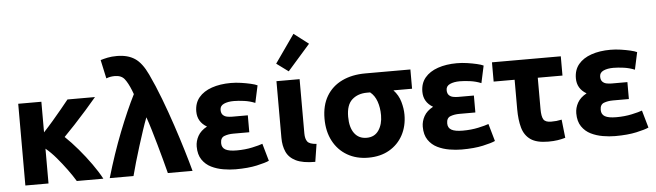

<svg xmlns="http://www.w3.org/2000/svg" viewBox="-50 -1018 4207 1231"><g transform="rotate(-5 2053.5 -402.5)"><path d="M70 0V-526H219V-329Q249 -361 280 -397Q311 -433 339 -467Q367 -501 387 -526H564Q535 -491 495.5 -446.5Q456 -402 417 -360Q378 -318 348 -288Q389 -249 431.5 -199Q474 -149 511 -97Q548 -45 572 0H401Q380 -35 350 -76Q320 -117 286.5 -156.5Q253 -196 219 -224V0Z M613 0Q658 -154 711 -289Q764 -424 814 -523Q812 -529 809.5 -535Q807 -541 805 -547Q785 -597 764.5 -623Q744 -649 702 -649Q689 -649 676 -647Q663 -645 647 -639L621 -759Q640 -765 666 -770.5Q692 -776 727 -776Q796 -776 841.5 -746Q887 -716 923 -639Q958 -565 991.5 -477Q1025 -389 1054.5 -300.5Q1084 -212 1107.5 -134Q1131 -56 1146 0H987Q977 -39 964 -87.5Q951 -136 936.5 -187Q922 -238 908 -285Q894 -332 881 -368Q867 -332 851.5 -285Q836 -238 820 -187Q804 -136 790 -87.5Q776 -39 766 0Z M1422 14Q1385 14 1343.5 7Q1302 0 1266.5 -17.5Q1231 -35 1208.5 -68Q1186 -101 1186 -153Q1186 -188 1204 -220.5Q1222 -253 1263 -275Q1203 -310 1203 -377Q1203 -431 1233 -467Q1263 -503 1316.5 -521.5Q1370 -540 1439 -540Q1472 -540 1505.5 -535Q1539 -530 1567 -523.5Q1595 -517 1609 -510L1585 -399Q1551 -413 1514 -418Q1477 -423 1448 -423Q1410 -423 1384.5 -411.5Q1359 -400 1359 -374Q1359 -352 1370 -341Q1381 -330 1397.5 -327Q1414 -324 1429 -324H1530V-215H1427Q1395 -215 1369.5 -205.5Q1344 -196 1344 -161Q1344 -132 1367 -119Q1390 -106 1440 -106Q1494 -106 1540 -116Q1586 -126 1607 -134L1639 -22Q1616 -11 1559.5 1.5Q1503 14 1422 14Z M1935 11Q1855 11 1811 -10.5Q1767 -32 1749.5 -71Q1732 -110 1732 -161V-526H1881V-177Q1881 -142 1894.5 -124Q1908 -106 1953 -103ZM1816 -582 1740 -638 1867 -819 1961 -747Z M2277 14Q2200 14 2141.5 -20Q2083 -54 2050.5 -115.5Q2018 -177 2018 -259Q2018 -345 2053.5 -404.5Q2089 -464 2153.5 -495Q2218 -526 2304 -526H2594V-402H2474Q2506 -368 2518.5 -324Q2531 -280 2531 -241Q2531 -167 2500 -109.5Q2469 -52 2412 -19Q2355 14 2277 14ZM2277 -114Q2328 -114 2354.5 -153Q2381 -192 2381 -250Q2381 -299 2367 -339Q2353 -379 2324 -402H2304Q2245 -402 2207.5 -368.5Q2170 -335 2170 -259Q2170 -190 2198 -152Q2226 -114 2277 -114Z M2877 14Q2840 14 2798.5 7Q2757 0 2721.5 -17.5Q2686 -35 2663.5 -68Q2641 -101 2641 -153Q2641 -188 2659 -220.5Q2677 -253 2718 -275Q2658 -310 2658 -377Q2658 -431 2688 -467Q2718 -503 2771.5 -521.5Q2825 -540 2894 -540Q2927 -540 2960.5 -535Q2994 -530 3022 -523.5Q3050 -517 3064 -510L3040 -399Q3006 -413 2969 -418Q2932 -423 2903 -423Q2865 -423 2839.5 -411.5Q2814 -400 2814 -374Q2814 -352 2825 -341Q2836 -330 2852.5 -327Q2869 -324 2884 -324H2985V-215H2882Q2850 -215 2824.5 -205.5Q2799 -196 2799 -161Q2799 -132 2822 -119Q2845 -106 2895 -106Q2949 -106 2995 -116Q3041 -126 3062 -134L3094 -22Q3071 -11 3014.5 1.5Q2958 14 2877 14Z M3435 12Q3360 12 3321 -15.5Q3282 -43 3268 -93.5Q3254 -144 3254 -212V-402H3119V-526H3562V-402H3403V-200Q3403 -153 3415 -133.5Q3427 -114 3464 -114Q3483 -114 3498 -115.5Q3513 -117 3532 -121L3545 -3Q3521 4 3495 8Q3469 12 3435 12Z M3865 14Q3828 14 3786.5 7Q3745 0 3709.5 -17.5Q3674 -35 3651.5 -68Q3629 -101 3629 -153Q3629 -188 3647 -220.5Q3665 -253 3706 -275Q3646 -310 3646 -377Q3646 -431 3676 -467Q3706 -503 3759.5 -521.5Q3813 -540 3882 -540Q3915 -540 3948.5 -535Q3982 -530 4010 -523.5Q4038 -517 4052 -510L4028 -399Q3994 -413 3957 -418Q3920 -423 3891 -423Q3853 -423 3827.5 -411.5Q3802 -400 3802 -374Q3802 -352 3813 -341Q3824 -330 3840.5 -327Q3857 -324 3872 -324H3973V-215H3870Q3838 -215 3812.5 -205.5Q3787 -196 3787 -161Q3787 -132 3810 -119Q3833 -106 3883 -106Q3937 -106 3983 -116Q4029 -126 4050 -134L4082 -22Q4059 -11 4002.5 1.5Q3946 14 3865 14Z"/></g></svg>

Font: Ubuntu Sans ExtraBold
Style: Regular
Weight: 800
Designer: Dalton Maag Ltd
Foundry: Dalton Maag Ltd
Version: Version 1.006; ttfautohint (v1.8.4.7-5d5b)